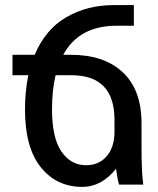

<svg xmlns="http://www.w3.org/2000/svg" viewBox="-20 -724 620 753"><path d="M447 0Q441 -19 435 -62Q378 9 303 9Q202 9 140 -68Q78 -145 78 -295Q78 -364 91 -429H29V-509H116Q158 -609 240 -656.5Q322 -704 426 -704H505V-623H436Q290 -623 228 -509H259Q389 -509 462 -440Q535 -371 535 -241V-147Q535 -46 542 0ZM184 -295Q184 -183 221 -129.5Q258 -76 318 -76Q368 -76 398.5 -111.5Q429 -147 429 -207V-254Q429 -429 260 -429H198Q184 -370 184 -295Z"/></svg>

Font: LT Superior Semi-bold
Style: Regular
Weight: 600
Designer: Daniel Lyons
Foundry: LyonsType
Version: Version 1.0